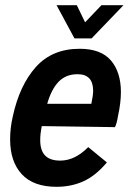

<svg xmlns="http://www.w3.org/2000/svg" viewBox="-20 -710 503 740"><path d="M446 -355Q446 -314 435 -264Q430 -233 423 -220L141 -224Q135 -194 135 -170Q135 -130 154 -110.5Q173 -91 212 -91Q269 -91 320 -143L392 -84Q348 -32 301 -11Q254 10 198 10Q109 10 64 -38.5Q19 -87 19 -173Q19 -216 29 -260Q55 -381 118 -451.5Q181 -522 287 -522Q369 -522 407.5 -477Q446 -432 446 -355ZM162 -310H332Q339 -342 339 -360Q339 -424 279 -424Q234 -424 206 -395Q178 -366 162 -310ZM198 -690H276L308 -624L371 -690H456L333 -562H267Z"/></svg>

Font: Decalotype SemiBold Italic
Style: Regular
Weight: 600
Italic angle: -12°
Designer: Alfredo Marco Pradil
Foundry: Alfredo Marco Pradil
Version: Version 1.0